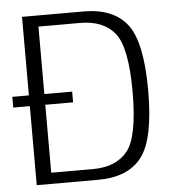

<svg xmlns="http://www.w3.org/2000/svg" viewBox="-62 -721 692 767"><g transform="rotate(-5 284.0 -337.5)"><path d="M-12 -317H54.5V0H301Q421 0 476 -71.8Q531 -143.5 531 -337.8Q531 -532 476 -603.5Q421 -675 301 -675H54.5V-360H-12ZM116.5 -44.5V-317H228V-360H116.5V-630.5H284.5Q376.5 -630.5 422.5 -573.8Q468.5 -517 468.5 -337.5Q468.5 -158 422.5 -101.2Q376.5 -44.5 284.5 -44.5Z"/></g></svg>

Font: Anybody Light
Style: Regular
Weight: 300
Designer: Tyler Finck
Foundry: Etcetera Type Company
Version: Version 1.111; ttfautohint (v1.8.4)